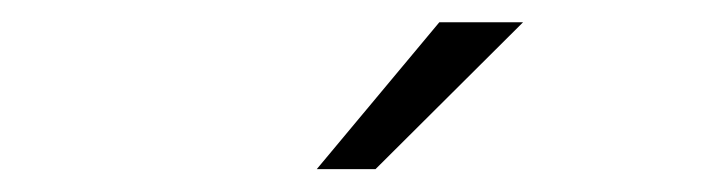

<svg xmlns="http://www.w3.org/2000/svg" viewBox="-20 -751 627 169"><path d="M366.7 -731.4H440.4L310.5 -602.1H258.8Z"/></svg>

Font: Roboto Mono Light
Style: Italic
Weight: 300
Designer: Google
Version: Version 2.000985; 2015; ttfautohint (v1.3)